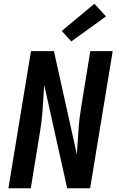

<svg xmlns="http://www.w3.org/2000/svg" viewBox="-20 -1009 640 1029"><path d="M25 0 146 -735H269L392 -181Q396 -246 400.5 -311Q405 -376 416 -441L464 -735H584L463 0H340L217 -554Q213 -489 208.5 -424Q204 -359 193 -294L145 0ZM362 -787 311 -843 486 -989 548 -921Z"/></svg>

Font: Iosevka SS04 Extended Oblique
Style: Bold
Weight: 700
Width: 7
Italic angle: -9°
Monospace: yes
Designer: Belleve Invis
Foundry: Belleve Invis
Version: Version 19.0.0; ttfautohint (v1.8.4)